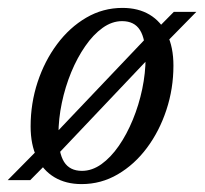

<svg xmlns="http://www.w3.org/2000/svg" viewBox="-40 -456 518 486"><path d="M270 -436Q310 -436 338.8 -418.8Q367.5 -401.5 383.2 -369Q399 -336.5 399 -290Q399 -231.5 381.2 -177.8Q363.5 -124 332 -81.8Q300.5 -39.5 258.2 -14.8Q216 10 166.5 10Q127 10 98 -7.2Q69 -24.5 53.2 -57.2Q37.5 -90 37.5 -136Q37.5 -194.5 55.2 -248.2Q73 -302 104.5 -344.2Q136 -386.5 178.2 -411.2Q220.5 -436 270 -436ZM167.5 -23.5Q193 -23.5 216.8 -40.5Q240.5 -57.5 260.8 -86.8Q281 -116 296.2 -153Q311.5 -190 320 -230.5Q328.5 -271 328.5 -310Q328.5 -357.5 314.2 -380Q300 -402.5 269 -402.5Q243.5 -402.5 219.8 -385.5Q196 -368.5 175.8 -339.2Q155.5 -310 140.2 -273Q125 -236 116.5 -195.5Q108 -155 108 -116Q108 -69 122.2 -46.2Q136.5 -23.5 167.5 -23.5ZM400 -426H457L373.5 -341L348.5 -321L102 -61L80.5 -44.5L36.5 0H-20.5L61 -82.5L85 -102L335 -365L357 -382.5Z"/></svg>

Font: Newsreader Text
Style: Italic
Weight: 400
Italic angle: -17°
Designer: Hugues Gentile
Foundry: Production Type
Version: Version 1.001